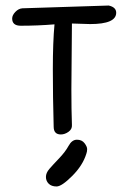

<svg xmlns="http://www.w3.org/2000/svg" viewBox="-20 -486 470 694"><path d="M240 -401 238 -164Q238 -90 240 -34Q241 -19 227.5 -9.5Q214 0 200 0Q174 0 174 -28Q171 -137 171 -235.5Q171 -334 177 -398Q117 -393 55 -393Q24 -393 24 -419Q24 -431 35.5 -443Q47 -455 61 -456L373 -466Q400 -460 400 -440Q400 -399 306 -399ZM292 70Q279 112 241 150Q203 188 184.5 188Q166 188 156 178Q146 168 146 153.5Q146 139 158.5 124.5Q171 110 193.5 86.5Q216 63 228 41Q240 19 258 19Q276 19 285.5 31.5Q295 44 295 53Q295 62 292 70Z"/></svg>

Font: Patrick Hand SC
Style: Regular
Weight: 400
Designer: Patrick Wagesreiter
Foundry: Patrick Wagesreiter
Version: Version 1.003;PS 001.003;hotconv 1.0.70;makeotf.lib2.5.58329